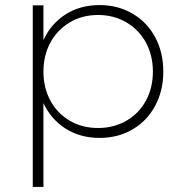

<svg xmlns="http://www.w3.org/2000/svg" viewBox="-20 -542 711 756"><path d="M623 -260Q623 -185 591 -125.5Q559 -66 502 -32.5Q445 1 372 1Q296 1 238.5 -35.5Q181 -72 151 -136V194H109V-521H151V-384Q181 -449 238.5 -485.5Q296 -522 372 -522Q444 -522 501.5 -488.5Q559 -455 591 -395.5Q623 -336 623 -260ZM582 -260Q582 -324 554.5 -374.5Q527 -425 477.5 -454Q428 -483 366 -483Q304 -483 255 -454Q206 -425 178.5 -374.5Q151 -324 151 -260Q151 -196 178.5 -145.5Q206 -95 255 -66.5Q304 -38 366 -38Q428 -38 477.5 -66.5Q527 -95 554.5 -145.5Q582 -196 582 -260Z"/></svg>

Font: TypoPRO Montserrat Alternates
Style: Regular
Weight: 275
Designer: Julieta Ulanovsky
Foundry: Julieta Ulanovsky
Version: Version 6.001